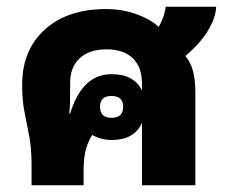

<svg xmlns="http://www.w3.org/2000/svg" viewBox="-20 -552 670 572"><path d="M74 0V-62Q74 -110 67 -146.5Q60 -183 53 -218Q46 -253 46 -299Q46 -403 113.5 -464Q181 -525 296 -525Q343 -525 384.5 -510.5Q426 -496 453 -472Q462 -488 467 -503Q472 -518 474 -532H624Q623 -500 600 -461.5Q577 -423 532 -385Q562 -353 562 -277V0H403V-186Q380 -135 313 -135Q281 -135 255 -150Q241 -129 235 -103.5Q229 -78 229 -42V0ZM186 -214H189Q225 -331 312 -331Q380 -331 403 -282V-303Q403 -352 375.5 -378.5Q348 -405 297 -405Q246 -405 217.5 -378.5Q189 -352 189 -306V-292Q189 -259 188.5 -243Q188 -227 186 -214ZM312 -201Q347 -201 347 -234Q347 -266 312 -266Q278 -266 278 -234Q278 -201 312 -201Z"/></svg>

Font: Noto Sans Thai Looped UI ExtraBold
Style: Regular
Weight: 800
Designer: Cadson Demak Team
Foundry: Cadson Demak Co., Ltd.
Version: Version 1.000